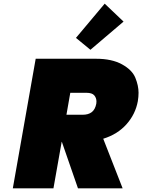

<svg xmlns="http://www.w3.org/2000/svg" viewBox="-20 -1029 777 1049"><path d="M406 0 318 -254H317L272 0H50L175 -708H505Q591 -708 646.5 -677.5Q702 -647 719.5 -604Q737 -561 737 -522Q737 -500 733 -476Q720 -405 671 -350Q622 -295 544 -271L650 0ZM343 -402H431Q463 -402 481.5 -416.5Q500 -431 506 -462Q507 -468 507 -474Q507 -494 495 -508Q483 -522 452 -522H364ZM474 -757 395 -822 552 -1009 655 -911Z"/></svg>

Font: Fz Poppins Black
Style: Italic
Weight: 900
Italic angle: -10°
Designer: Ninad Kale (Devanagari), Jonny Pinhorn (Latin)
Foundry: Indian Type Foundry
Version: Vit hóa bi Vntype.Com & FontZin.Com